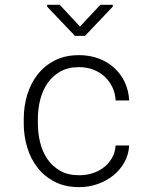

<svg xmlns="http://www.w3.org/2000/svg" viewBox="-20 -767 640 797"><path d="M308.6 -39.6Q337.9 -39.6 364.5 -48.1Q391.1 -56.6 411.6 -72.8Q432.1 -88.9 445.1 -111.6Q458 -134.3 460 -163.1H516.1Q514.2 -125.5 496.6 -93.8Q479 -62 450.7 -39.1Q422.4 -16.1 385.7 -3.2Q349.1 9.8 308.6 9.8Q250.5 9.8 207.5 -12.2Q164.6 -34.2 136 -70.8Q107.4 -107.4 93 -155Q78.6 -202.6 78.6 -253.9V-274.4Q78.6 -325.7 93 -373.3Q107.4 -420.9 136 -457.5Q164.6 -494.1 207.5 -516.1Q250.5 -538.1 308.1 -538.1Q352.1 -538.1 389.4 -524.2Q426.8 -510.3 454.3 -485.1Q481.9 -460 498 -425.5Q514.2 -391.1 516.1 -350.1H460Q458.5 -379.9 446.3 -405.3Q434.1 -430.7 414.1 -449.2Q394 -467.8 366.9 -478Q339.8 -488.3 308.1 -488.3Q262.2 -488.3 229.7 -469.7Q197.3 -451.2 176.8 -420.9Q156.2 -390.6 146.7 -352.3Q137.2 -314 137.2 -274.4V-253.9Q137.2 -213.9 146.7 -175.3Q156.2 -136.7 176.8 -106.7Q197.3 -76.7 229.7 -58.1Q262.2 -39.6 308.6 -39.6ZM312 -656.7 396.5 -747.1H448.2V-739.7L333 -618.2H291L175.8 -739.3V-747.1H228Z"/></svg>

Font: Roboto Mono Light
Style: Regular
Weight: 300
Designer: Google
Version: Version 2.000985; 2015; ttfautohint (v1.3)